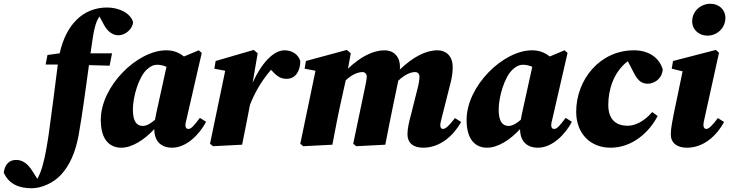

<svg xmlns="http://www.w3.org/2000/svg" viewBox="-178 -771 3885 1023"><path d="M393 -731C262 -731 173 -637 140 -487L75 -478L65 -427H130C114 -302 98 -172 81 -52C72 6 63 63 48 115C40 143 31 163 21 182L-5 141C-28 104 -56 81 -92 81C-133 81 -153 110 -158 149C-129 213 -73 232 -8 232C42 232 108 204 149 158C194 108 224 41 241 -51C261 -165 278 -292 296 -424L406 -421L419 -487H304C306 -496 307 -504 308 -513C320 -600 329 -652 352 -683L378 -635C395 -605 421 -583 453 -583C488 -583 528 -614 531 -653C518 -701 456 -731 393 -731Z M530 -188C530 -252 560 -362 606 -402C626 -420 642 -426 660 -426C676 -426 693 -422 709 -415L654 -165C652 -154 650 -143 648 -133C629 -116 605 -100 583 -100C550 -100 530 -124 530 -188ZM739 16C817 16 886 -57 920 -122L887 -143C858 -105 842 -84 826 -84C815 -84 810 -91 810 -104C810 -114 813 -125 817 -141L897 -489L881 -503L802 -470C774 -493 742 -503 708 -503C553 -503 359 -312 359 -132C359 -21 411 16 468 16C526 16 591 -26 644 -83C644 -18 681 16 739 16Z M941 -5 957 8 1112 0C1126 -72 1141 -142 1154 -213C1178 -273 1210 -334 1266 -399C1296 -366 1315 -351 1349 -351C1397 -351 1422 -393 1422 -446C1411 -483 1376 -503 1338 -503C1278 -503 1214 -432 1168 -330L1195 -487L1174 -505L971 -446L964 -405L1022 -394Z M1593 0C1607 -73 1620 -144 1636 -216L1664 -343C1697 -374 1729 -387 1754 -387C1765 -387 1776 -378 1776 -363C1776 -347 1770 -322 1764 -292L1704 -5L1720 8L1875 0C1889 -73 1903 -144 1918 -216L1942 -331C1943 -334 1943 -338 1944 -341C1978 -373 2009 -387 2034 -387C2047 -387 2057 -378 2057 -362C2057 -347 2053 -322 2045 -292L2010 -153C2003 -127 1993 -88 1993 -56C1993 -10 2023 16 2077 16C2169 16 2240 -51 2279 -121L2246 -142C2216 -102 2196 -84 2182 -84C2173 -84 2168 -91 2168 -104C2168 -114 2171 -125 2175 -141L2223 -331C2231 -362 2234 -389 2234 -414C2234 -474 2197 -503 2153 -503C2090 -503 2022 -467 1952 -400C1953 -404 1953 -409 1953 -414C1953 -474 1916 -503 1871 -503C1810 -503 1743 -469 1676 -405L1691 -487L1670 -505L1452 -446L1445 -405L1503 -394L1422 -5L1438 8Z M2479 -188C2479 -252 2509 -362 2555 -402C2575 -420 2591 -426 2609 -426C2625 -426 2642 -422 2658 -415L2603 -165C2601 -154 2599 -143 2597 -133C2578 -116 2554 -100 2532 -100C2499 -100 2479 -124 2479 -188ZM2688 16C2766 16 2835 -57 2869 -122L2836 -143C2807 -105 2791 -84 2775 -84C2764 -84 2759 -91 2759 -104C2759 -114 2762 -125 2766 -141L2846 -489L2830 -503L2751 -470C2723 -493 2691 -503 2657 -503C2502 -503 2308 -312 2308 -132C2308 -21 2360 16 2417 16C2475 16 2540 -26 2593 -83C2593 -18 2630 16 2688 16Z M3075 16C3193 16 3283 -69 3326 -153L3297 -174C3254 -123 3204 -101 3167 -101C3103 -101 3063 -135 3063 -212C3063 -290 3089 -385 3167 -445L3198 -385C3214 -354 3233 -325 3271 -325C3317 -325 3352 -360 3353 -402C3334 -465 3277 -503 3200 -503C3018 -503 2892 -347 2892 -175C2892 -60 2967 16 3075 16Z M3396 -56C3396 -10 3428 16 3482 16C3574 16 3642 -51 3680 -121L3647 -142C3617 -102 3599 -84 3585 -84C3576 -84 3570 -91 3570 -104C3570 -114 3572 -125 3576 -141L3653 -490L3636 -505L3408 -446L3401 -405L3459 -391L3412 -165C3407 -139 3396 -88 3396 -56ZM3591 -581C3641 -581 3687 -620 3687 -676C3687 -719 3653 -751 3607 -751C3557 -751 3510 -713 3510 -657C3510 -610 3550 -581 3591 -581Z"/></svg>

Font: Source Serif Pro Black
Style: Italic
Weight: 900
Italic angle: -12°
Designer: Frank Grießhammer
Foundry: Adobe Systems Incorporated
Version: Version 3.001;hotconv 1.0.111;makeotfexe 2.5.65597